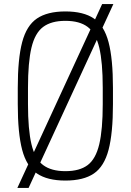

<svg xmlns="http://www.w3.org/2000/svg" viewBox="-20 -870 640 940"><path d="M65 50 480 -850H535L120 50ZM300 14Q212 14 161 -20.5Q110 -55 88.5 -136.5Q67 -218 67 -360V-440Q67 -582 88.5 -663.5Q110 -745 161 -779.5Q212 -814 300 -814Q389 -814 439.5 -779.5Q490 -745 511.5 -663.5Q533 -582 533 -440V-360Q533 -218 511.5 -136.5Q490 -55 439.5 -20.5Q389 14 300 14ZM300 -32Q370 -32 409.5 -62Q449 -92 466 -164Q483 -236 483 -360V-440Q483 -565 466 -636.5Q449 -708 409.5 -738Q370 -768 300 -768Q231 -768 191 -738Q151 -708 134 -636.5Q117 -565 117 -440V-360Q117 -236 134 -164Q151 -92 191 -62Q231 -32 300 -32Z"/></svg>

Font: Victor Mono Thin
Style: Regular
Weight: 100
Monospace: yes
Designer: Rune Bjørnerås
Version: Version 1.561;gftools[0.9.30]